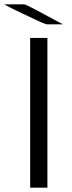

<svg xmlns="http://www.w3.org/2000/svg" viewBox="-43 -871 336 891"><path d="M-23 -851H69Q74 -850 79.5 -847.5Q85 -845 99 -838Q113 -831 128 -823Q143 -815 177.5 -796.5Q212 -778 249 -758H180Q174 -758 168.5 -759.5Q163 -761 150.5 -766.5Q138 -772 125 -778Q112 -784 81 -799Q50 -814 18 -829Q-10 -843 -23 -851ZM97 0V-695H177V0Z"/></svg>

Font: Coval
Style: ExtraLight
Weight: 250
Foundry: Context Ltd
Version: Version 001.000